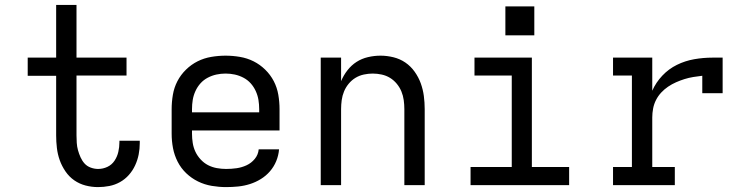

<svg xmlns="http://www.w3.org/2000/svg" viewBox="-20 -755 3040 783"><path d="M380 8Q354 8 329 1.5Q304 -5 283 -19.5Q262 -34 247 -56Q232 -78 223.5 -102Q215 -126 212 -151.5Q209 -177 209 -203V-446H93V-520H209V-735H292V-520H496V-447H292V-203Q292 -188 293 -172.5Q294 -157 298 -142.5Q302 -128 308.5 -113.5Q315 -99 325 -88Q335 -77 350 -71.5Q365 -66 380 -66Q400 -66 418 -74.5Q436 -83 447 -99.5Q458 -116 462.5 -135.5Q467 -155 467 -175V-181H550V-171Q550 -148 545.5 -125Q541 -102 531 -80.5Q521 -59 505.5 -41.5Q490 -24 469.5 -12.5Q449 -1 426 3.5Q403 8 380 8Z M902 8Q873 8 843.5 3Q814 -2 787.5 -15Q761 -28 739.5 -48.5Q718 -69 704.5 -95.5Q691 -122 685.5 -151Q680 -180 680 -210V-310Q680 -339 685 -368.5Q690 -398 703.5 -424Q717 -450 738.5 -471Q760 -492 786 -505Q812 -518 841.5 -523Q871 -528 900 -528Q929 -528 958.5 -523Q988 -518 1014 -505Q1040 -492 1061.5 -471Q1083 -450 1096.5 -424Q1110 -398 1115 -368.5Q1120 -339 1120 -310V-223H763V-210Q763 -191 766 -172Q769 -153 777 -136Q785 -119 798.5 -104.5Q812 -90 828.5 -81.5Q845 -73 864 -69.5Q883 -66 902 -66Q924 -66 945 -69Q966 -72 985.5 -81Q1005 -90 1019 -107Q1033 -124 1035 -146H1118Q1116 -121 1106.5 -98Q1097 -75 1081 -56.5Q1065 -38 1044 -25Q1023 -12 999.5 -4.5Q976 3 951.5 5.5Q927 8 902 8ZM763 -297H1037V-310Q1037 -329 1034 -347.5Q1031 -366 1023 -383.5Q1015 -401 1002.5 -415Q990 -429 973 -438Q956 -447 937.5 -451Q919 -455 900 -455Q881 -455 862.5 -451Q844 -447 827 -438Q810 -429 797.5 -415Q785 -401 777 -383.5Q769 -366 766 -347.5Q763 -329 763 -310Z M1288 0V-520H1371V-424Q1381 -448 1397 -468.5Q1413 -489 1434 -502.5Q1455 -516 1480.5 -522Q1506 -528 1532 -528Q1558 -528 1584.5 -521.5Q1611 -515 1633 -500Q1655 -485 1671 -462.5Q1687 -440 1696 -415Q1705 -390 1708.5 -363.5Q1712 -337 1712 -310V0H1629V-310Q1629 -328 1626.5 -346.5Q1624 -365 1617 -382Q1610 -399 1598 -413.5Q1586 -428 1570.5 -437.5Q1555 -447 1536.5 -451Q1518 -455 1500 -455Q1482 -455 1463.5 -451Q1445 -447 1429.5 -437.5Q1414 -428 1402 -413.5Q1390 -399 1383 -382Q1376 -365 1373.5 -346.5Q1371 -328 1371 -310V0Z M1899 0V-74H2067V-447H1915V-520H2149V-74H2301V0ZM2041 -611V-729H2159V-611Z M2480 0V-74H2557V-447H2480V-520H2640V-385Q2655 -419 2681 -446.5Q2707 -474 2740.5 -490.5Q2774 -507 2811 -513.5Q2848 -520 2886 -520H2927V-375H2844V-446Q2826 -444 2807.5 -441Q2789 -438 2771.5 -432.5Q2754 -427 2737 -419.5Q2720 -412 2704.5 -401.5Q2689 -391 2676.5 -377.5Q2664 -364 2655.5 -347.5Q2647 -331 2643.5 -312.5Q2640 -294 2640 -276V-74H2732V0Z"/></svg>

Font: Nova
Style: Regular
Weight: 400
Monospace: yes
Designer: Belleve Invis
Foundry: Belleve Invis
Version: Version 24.1.4; ttfautohint (v1.8.4)